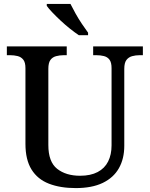

<svg xmlns="http://www.w3.org/2000/svg" viewBox="-20 -951 765 981"><path d="M367 10Q288 10 230 -12.5Q172 -35 141 -85Q110 -135 110 -216V-603Q110 -632 99 -646Q88 -660 70 -664.5Q52 -669 31 -669H15V-714H321V-669H306Q285 -669 266.5 -664Q248 -659 237.5 -644.5Q227 -630 227 -599V-210Q227 -124 272 -88.5Q317 -53 389 -53Q443 -53 479 -72Q515 -91 532.5 -126Q550 -161 550 -208V-603Q550 -632 539.5 -646Q529 -660 511 -664.5Q493 -669 472 -669H456V-714H710V-669H694Q673 -669 655 -664Q637 -659 626 -644.5Q615 -630 615 -599V-206Q615 -140 587.5 -91.5Q560 -43 505 -16.5Q450 10 367 10ZM383 -771Q362 -785 337.5 -804.5Q313 -824 289.5 -846Q266 -868 247 -888Q228 -908 219 -921V-931H340Q351 -909 366 -882Q381 -855 398.5 -829Q416 -803 430 -784V-771Z"/></svg>

Font: Noto Serif Khmer Medium
Style: Regular
Weight: 500
Version: Version 2.003